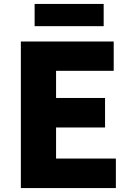

<svg xmlns="http://www.w3.org/2000/svg" viewBox="-20 -956 670 976"><path d="M86 0H569V-150H265V-308H514V-458H265V-596H558V-745H86ZM156 -823H507V-936H156Z"/></svg>

Font: Noto Sans JP Black
Style: Regular
Weight: 900
Designer: Ryoko NISHIZUKA 西塚涼子 (kana, bopomofo & ideographs); Paul D. Hunt (Latin, Greek & Cyrillic); Sandoll Communications 산돌커뮤니
Foundry: Adobe
Version: Version 2.002;hotconv 1.0.116;makeotfexe 2.5.65601